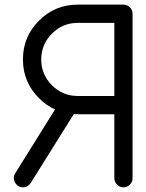

<svg xmlns="http://www.w3.org/2000/svg" viewBox="-20 -801 626 821"><path d="M507.8 -781.2Q523.9 -781.2 535.6 -769.5Q546.9 -757.8 546.9 -742.2V-39.1Q546.9 -23.4 535.6 -11.7Q524.4 0 507.8 0Q491.7 0 480.5 -11.7Q469.2 -23.4 468.8 -39.1V-312.5H312.5Q303.7 -312.5 295.4 -313L112.3 -20Q99.1 0 78.1 0Q62 0 50.8 -11.7Q39.6 -23.4 39.1 -39.1Q39.1 -51.3 45.4 -60.5L215.3 -333Q178.2 -349.6 146.5 -381.3Q78.1 -449.7 78.1 -546.9Q78.1 -644.5 147 -712.9Q215.3 -781.2 312.5 -781.2ZM468.8 -703.1H312.5Q247.6 -703.1 202.1 -657.2Q156.7 -611.3 156.2 -546.9Q156.2 -482.4 202.1 -436.5Q247.6 -390.6 312.5 -390.6H468.8Z"/></svg>

Font: Comfortaa
Style: Regular
Weight: 400
Designer: Johan Aakerlund
Foundry: Johan Aakerlund
Version: Version 2.001; ttfautohint (v1.4.1)